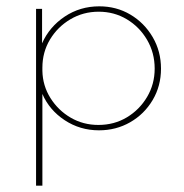

<svg xmlns="http://www.w3.org/2000/svg" viewBox="-20 -406 583 607"><path d="M293 6Q233 6 184.5 -26Q136 -58 114 -109V181H94V-378H113V-269Q136 -321 184.5 -353.5Q233 -386 294 -386Q348 -386 392 -360Q436 -334 462.5 -289Q489 -244 489 -189Q489 -134 462.5 -89.5Q436 -45 391.5 -19.5Q347 6 293 6ZM291 -11Q341 -11 381 -35Q421 -59 445 -99.5Q469 -140 469 -189Q469 -239 445 -280Q421 -321 381 -345Q341 -369 292 -369Q243 -369 202.5 -345Q162 -321 138 -281Q114 -241 114 -192V-182Q115 -135 139.5 -96Q164 -57 203.5 -34Q243 -11 291 -11Z"/></svg>

Font: Synthetic Thin
Style: Regular
Weight: 100
Designer: Santiago Orozco
Foundry: Typemade
Version: Version 2.000; ttfautohint (v1.8.4.7-5d5b)